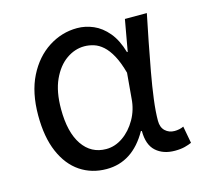

<svg xmlns="http://www.w3.org/2000/svg" viewBox="-88 -653 800 761"><g transform="rotate(-15 312.5 -272.0)"><path d="M260 13Q199 13 152 -18.5Q105 -50 78.5 -111.5Q52 -173 52 -262Q52 -356 85 -421.5Q118 -487 172.5 -522Q227 -557 290 -557Q324 -557 356.5 -543Q389 -529 415.5 -497.5Q442 -466 457 -414H460L483 -543H573Q562 -490 550.5 -431Q539 -372 528.5 -314.5Q518 -257 511.5 -206.5Q505 -156 505 -119Q505 -92 520.5 -77.5Q536 -63 559 -63Q568 -63 578 -65Q588 -67 596 -71L609 -1Q598 4 581 8.5Q564 13 540 13Q492 13 462.5 -13.5Q433 -40 433 -97H429Q367 13 260 13ZM279 -64Q315 -64 347.5 -86.5Q380 -109 402 -147.5Q424 -186 427 -232L436 -335Q424 -379 408.5 -407.5Q393 -436 375 -452Q357 -468 337.5 -474Q318 -480 299 -480Q260 -480 225 -455.5Q190 -431 168 -383Q146 -335 146 -263Q146 -168 181.5 -116Q217 -64 279 -64Z"/></g></svg>

Font: kannada115
Style: Book
Weight: 400
Designer: Jelle Bosma - Monotype Design Team
Foundry: Monotype Imaging Inc.
Version: Version 2.003